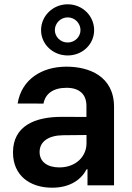

<svg xmlns="http://www.w3.org/2000/svg" viewBox="-20 -863 615 894"><path d="M223 11C308.6 11 359.7 -29.1 383.2 -74.9H387.4V0H511V-365.1C511 -509.2 393.5 -552.6 289.4 -552.6C174.7 -552.6 80.3 -493.6 62.1 -381L182.5 -380.7C191.1 -426.5 227.3 -454.2 290.1 -454.2C349.8 -454.2 382.5 -423.7 382.5 -370V-318.5L268.1 -318.9C141 -319.2 40.5 -275.9 40.5 -153.1C40.5 -45.8 119 11 223 11ZM164.4 -155.2C164.4 -204.5 206.7 -232.6 273.4 -233.3L382.8 -234.4V-195.7C382.8 -134.9 333.8 -83.5 256.4 -83.5C202.8 -83.5 164.4 -108 164.4 -155.2ZM171.2 -722.7C171.2 -657 226.2 -604.8 295.1 -604.8C364.3 -604.8 418.3 -657 418.3 -722.7C418.3 -788.7 364.3 -843 295.1 -843C226.2 -843 171.2 -788.7 171.2 -722.7ZM235.4 -722.7C235.4 -753.6 261 -782 295.1 -782C329.5 -782.3 354.8 -753.6 354.8 -722.7C354.8 -692.5 329.5 -665.1 295.1 -665.1C261 -664.8 235.4 -692.5 235.4 -722.7Z"/></svg>

Font: Margiela Sans Semi Bold
Style: Regular
Weight: 600
Designer: Stefan Endress, Andreas Faust
Version: Version 1.100;FEAKit 1.0